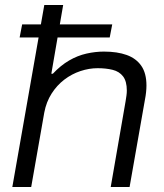

<svg xmlns="http://www.w3.org/2000/svg" viewBox="-20 -743 650 763"><path d="M29 0 156 -723H231L184 -450H190Q221 -483 254.5 -502.5Q288 -522 323.5 -530Q359 -538 393 -538Q446 -538 483.5 -524.5Q521 -511 541.5 -481.5Q562 -452 562 -403Q562 -391 560.5 -376.5Q559 -362 556 -347L495 0H420L479 -340Q481 -352 482.5 -363Q484 -374 484 -383Q484 -420 469 -439.5Q454 -459 427.5 -465.5Q401 -472 368 -472Q334 -472 299.5 -460.5Q265 -449 235.5 -426.5Q206 -404 185 -371Q164 -338 156 -296L104 0ZM58 -594 68 -646H426L416 -594Z"/></svg>

Font: Archivo SemiExpanded Light
Style: Italic
Weight: 300
Width: 6
Italic angle: -10°
Designer: Hector Gatti
Foundry: Omnibus-Type
Version: Version 2.001